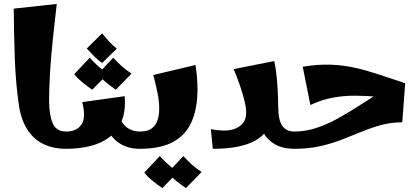

<svg xmlns="http://www.w3.org/2000/svg" viewBox="-20 -758 2119 978"><path d="M318 0Q252 0 202.5 -23.5Q153 -47 121 -95.5Q89 -144 77 -217Q60 -331 55.5 -458.5Q51 -586 50 -714L269 -738Q259 -649 249.5 -560.5Q240 -472 235 -390.5Q230 -309 230 -241Q231 -170 249 -129Q267 -88 318 -88L338 -44Z M318 0V-88Q370 -88 394.5 -123Q419 -158 399 -238L615 -268Q621 -195 600.5 -143.5Q580 -92 539 -60.5Q498 -29 441.5 -14.5Q385 0 318 0ZM691 0Q636 0 594.5 -24.5Q553 -49 530 -94.5Q507 -140 507 -203L581 -223Q581 -174 597 -144Q613 -114 638 -101Q663 -88 691 -88L711 -44ZM500 -437Q478 -453 459.5 -471.5Q441 -490 422 -511L500 -588Q519 -565 535.5 -547Q552 -529 575 -510ZM450 -301Q425 -318 400.5 -338Q376 -358 358 -380L437 -464Q458 -441 480 -421Q502 -401 530 -383ZM570 -301Q545 -318 520.5 -338Q496 -358 478 -380L557 -464Q578 -441 600 -421Q622 -401 650 -383Z M691 0V-88Q730 -88 751.5 -103Q773 -118 782 -144.5Q791 -171 791 -204Q791 -245 781.5 -289.5Q772 -334 761 -376L976 -427Q981 -394 983.5 -363Q986 -332 986 -301Q986 -208 957 -140Q928 -72 863.5 -36Q799 0 691 0ZM807 200Q782 183 757.5 163.5Q733 144 715 121L794 37Q815 60 837 80Q859 100 887 118ZM927 200Q902 183 877.5 163.5Q853 144 835 121L914 37Q935 60 957 80Q979 100 1007 118Z M1064 0 1054 -100Q1084 -94 1115.5 -93Q1147 -92 1173.5 -101Q1200 -110 1217 -130Q1234 -150 1234 -185Q1234 -210 1224.5 -248Q1215 -286 1200.5 -327.5Q1186 -369 1170 -406L1377 -447Q1386 -406 1390 -360.5Q1394 -315 1395.5 -277Q1397 -239 1397 -220Q1397 -147 1417.5 -117.5Q1438 -88 1479 -88L1499 -44L1479 0Q1422 0 1382.5 -22Q1343 -44 1323 -79.5Q1303 -115 1303 -156L1355 -154Q1355 -84 1280.5 -42Q1206 0 1064 0Z M1479 0V-88Q1535 -88 1589 -105.5Q1643 -123 1695 -151.5Q1747 -180 1795.5 -211Q1844 -242 1888 -270Q1932 -298 1971.5 -316Q2011 -334 2044 -334L2029 -135Q1972 -135 1922.5 -121.5Q1873 -108 1824 -88Q1775 -68 1723 -47.5Q1671 -27 1611 -13.5Q1551 0 1479 0ZM1561 -223 1522 -418Q1599 -431 1665 -428.5Q1731 -426 1791.5 -412Q1852 -398 1913.5 -377.5Q1975 -357 2044 -334L2015 -258Q1959 -261 1902.5 -265.5Q1846 -270 1789 -270.5Q1732 -271 1675 -260.5Q1618 -250 1561 -223Z"/></svg>

Font: Marhey Light SemiBold
Style: Regular
Weight: 600
Version: Version 1.000